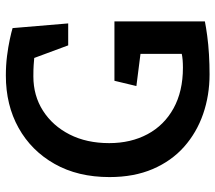

<svg xmlns="http://www.w3.org/2000/svg" viewBox="-60 -672 736 656"><g transform="rotate(-90 308.0 -344.0)"><path d="M382 4Q310 4 246.5 -18Q183 -40 134.5 -83Q86 -126 58.5 -190Q31 -254 31 -338Q31 -446 76 -525.5Q121 -605 199 -648.5Q277 -692 378 -692Q413 -692 444.5 -688Q476 -684 501.5 -678.5Q527 -673 540 -669L556 -479H481L438 -595Q427 -596 413.5 -597Q400 -598 375 -598Q309 -598 257.5 -565Q206 -532 176.5 -474Q147 -416 147 -339Q147 -265 177.5 -208Q208 -151 266 -119Q324 -87 405 -87Q419 -87 431 -88Q443 -89 452 -91V-232L342 -246L360 -321H563V-12Q543 -8 513.5 -4Q484 0 450 2Q416 4 382 4Z"/></g></svg>

Font: Kreon Medium
Style: Regular
Weight: 500
Version: Version 2.002